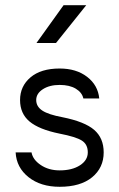

<svg xmlns="http://www.w3.org/2000/svg" viewBox="-20 -710 458 737"><path d="M195 -545H120L224 -690H311ZM361 -332H300Q295 -355 271 -369.5Q247 -384 209 -384Q170 -384 144.5 -367.5Q119 -351 119 -326Q119 -301 142.5 -285.5Q166 -270 220 -260Q305 -243 341.5 -211.5Q378 -180 378 -125Q378 -66 333.5 -29.5Q289 7 209 7Q136 7 89.5 -30Q43 -67 40 -125H101Q106 -97 136.5 -76.5Q167 -56 209 -56Q257 -56 287 -75.5Q317 -95 317 -125Q317 -156 294 -170.5Q271 -185 209 -197Q130 -213 93.5 -243.5Q57 -274 57 -326Q57 -379 97 -413Q137 -447 209 -447Q273 -447 314.5 -415Q356 -383 361 -332Z"/></svg>

Font: Arcon
Style: Regular
Weight: 400
Designer: M. Zarth
Foundry: martin zarth - visuelle & digitale kommunikation
Version: Version 1.131;PS 001.131;hotconv 1.0.70;makeotf.lib2.5.58329